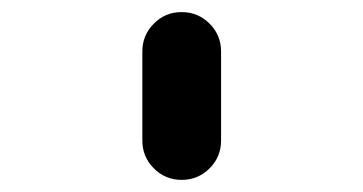

<svg xmlns="http://www.w3.org/2000/svg" viewBox="-20 -723 600 317"><path d="M215 -638Q215 -665 234 -684Q253 -703 279 -703Q280 -703 280 -703Q307 -703 326 -684Q345 -665 345 -638V-491Q345 -464 326 -445Q307 -426 280 -426Q253 -426 234 -445Q215 -464 215 -491Q215 -491 215 -492Z"/></svg>

Font: Brass Mono
Style: Bold
Weight: 700
Monospace: yes
Version: Version 1.100; ttfautohint (v1.8.3) -l 8 -r 50 -G 200 -x 14 